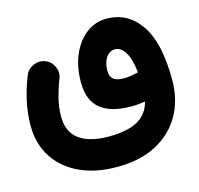

<svg xmlns="http://www.w3.org/2000/svg" viewBox="-101 -510 933 900"><g transform="rotate(-15 366.0 -59.5)"><path d="M17.6 -8.3Q17.6 -68.8 30.5 -127.2Q43.5 -185.5 65.9 -241.2Q77.1 -269.5 106 -282Q134.8 -294.4 163.1 -283.2Q191.4 -272 203.9 -243.4Q216.3 -214.8 205.1 -187Q189.5 -147.5 178 -102.5Q166.5 -57.6 166.5 -13.7Q166.5 62 216.6 98.4Q266.6 134.8 358.9 134.8Q450.7 134.8 500.5 106.4Q550.3 78.1 564.9 20Q530.8 25.9 498.5 25.9Q399.4 25.9 348.6 -15.1Q297.9 -56.2 297.9 -144Q297.9 -219.7 323.2 -277.8Q348.6 -335.9 392.1 -368.9Q435.5 -401.9 490.2 -401.9Q592.8 -401.9 653.6 -314Q714.4 -226.1 714.4 -45.9Q714.4 51.3 672.4 125.2Q630.4 199.2 551.5 241Q472.7 282.7 360.8 282.7Q256.3 282.7 179.2 246.6Q102.1 210.4 59.8 145Q17.6 79.6 17.6 -8.3ZM431.6 -165Q431.6 -135.7 448.2 -123Q464.8 -110.4 497.6 -110.4Q517.1 -110.4 534.2 -113.5Q551.3 -116.7 565.9 -120.1L568.4 -120.6Q560.5 -189 540.3 -220.9Q520 -252.9 491.7 -252.9Q464.8 -252.9 448.2 -227.8Q431.6 -202.6 431.6 -165Z"/></g></svg>

Font: Mikhak ExtraBold
Style: Regular
Weight: 800
Designer: Amin Abedi
Version: Version 3.3